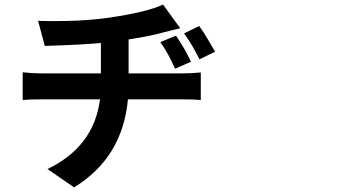

<svg xmlns="http://www.w3.org/2000/svg" viewBox="-20 -767 1540 839"><path d="M303.7 51.8 187.5 -28.3Q390.6 -126 417 -333H164.1Q114.3 -333 79.1 -330.1V-451.2Q120.1 -446.3 163.1 -446.3H292H420.9V-579.1Q335 -571.3 179.7 -566.4Q176.8 -566.4 175.8 -566.4L146.5 -675.8Q331.1 -670.9 460.9 -690.4Q625 -714.8 692.4 -747.1L767.6 -643.6Q749 -638.7 719.7 -631.8Q703.1 -627.9 696.3 -626Q643.6 -610.4 542 -594.7V-446.3H773.4Q814.5 -446.3 857.4 -450.2V-330.1Q821.3 -333 776.4 -333H539.1Q515.6 -78.1 303.7 51.8ZM745.1 -466.8Q725.6 -508.8 714.8 -528.3Q703.1 -550.8 680.7 -583L749 -611.3Q789.1 -552.7 814.5 -497.1ZM851.6 -507.8Q818.4 -575.2 784.2 -621.1L850.6 -653.3Q869.1 -627.9 886.7 -597.7Q910.2 -558.6 919.9 -541Z"/></svg>

Font: Bpmf GenSeki Gothic B
Style: B
Weight: 700
Foundry: But Ko
Version: Version 1.320